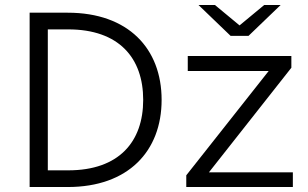

<svg xmlns="http://www.w3.org/2000/svg" viewBox="-20 -751 1237 771"><path d="M99 0H252C495 0 629 -144 629 -350C629 -556 495 -700 252 -700H99ZM254 -67H172V-633H254C458 -633 555 -518 555 -350C555 -182 458 -67 254 -67ZM728 0H1156V-59H819L1150 -479V-526H734V-466H1059L728 -47ZM906 -607H978L1107 -731H1041L942 -649L843 -731H777Z"/></svg>

Font: Chess Sans
Style: Regular
Weight: 400
Designer: Wolf Bōese
Foundry: Wolf Bōese
Version: Version 7.223;Glyphs 3.3 (3306)